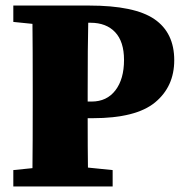

<svg xmlns="http://www.w3.org/2000/svg" viewBox="-20 -672 662 692"><path d="M306 -590H298Q296 -509 296 -342V-306H310Q365 -306 396 -346.5Q427 -387 427 -456Q427 -522 395 -556Q363 -590 306 -590ZM314 -246H296Q296 -132 297 -68L386 -59V0H28V-59L97 -66Q98 -146 98 -310V-342Q98 -505 97 -586L28 -593V-652H301Q465 -652 536.5 -603Q608 -554 608 -455Q608 -360 539 -303Q470 -246 314 -246Z"/></svg>

Font: TypoPRO Source Serif Pro
Style: Regular
Weight: 900
Designer: Frank Grießhammer
Foundry: Adobe Systems Incorporated
Version: Version 1.017;PS 1.0;hotconv 1.0.79;makeotf.lib2.5.61930